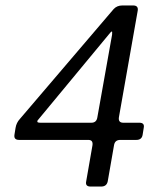

<svg xmlns="http://www.w3.org/2000/svg" viewBox="-20 -567 585 704"><path d="M503 -73Q500 -54 480 -54H421Q401 -54 398 -34L375 98Q371 117 351 117H312Q292 117 296 98L319 -34Q322 -54 304 -54H50Q30 -54 33 -73L37 -98Q40 -117 53 -131L385 -520L397 -534Q409 -547 429 -547H468Q488 -547 485 -528L416 -137Q413 -117 432 -117H491Q511 -117 507 -98ZM391 -440Q392 -452 390 -452L385 -448L120 -128Q117 -126 117 -122Q115 -117 129 -117H315Q334 -117 337 -137Z"/></svg>

Font: Jura
Style: Italic
Weight: 400
Designer: Ed Merritt
Foundry: Ten by Twenty
Version: Version 1.007